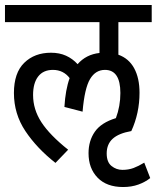

<svg xmlns="http://www.w3.org/2000/svg" viewBox="-20 -642 630 772"><path d="M203 13Q128 -46 82 -115Q36 -184 36 -268Q36 -349 77.5 -389.5Q119 -430 185 -430Q219 -430 245.5 -418Q272 -406 292 -384Q326 -423 380 -429V-553H0V-622H590V-553H456V-422Q498 -407 519.5 -367.5Q541 -328 541 -269Q541 -187 508 -115Q457 -106 433 -84Q409 -62 409 -25Q409 10 428.5 25.5Q448 41 472 41Q497 41 517 33.5Q537 26 560 12L584 74Q564 90 536.5 100Q509 110 475 110Q409 110 372.5 72.5Q336 35 336 -26Q336 -76 361.5 -112.5Q387 -149 446 -167Q464 -215 464 -268Q464 -361 402 -361Q364 -361 342 -324Q320 -287 312 -193L239 -212Q243 -281 260 -328Q248 -344 231 -352.5Q214 -361 193 -361Q154 -361 133.5 -334.5Q113 -308 113 -260Q113 -202 146.5 -150.5Q180 -99 254 -40Z"/></svg>

Font: Noto Sans Devanagari Condensed
Style: Regular
Weight: 400
Width: 3
Designer: Jelle Bosma - Monotype Design Team
Foundry: Monotype Imaging Inc.
Version: Version 2.004; ttfautohint (v1.8.4.7-5d5b)